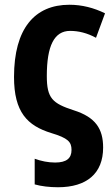

<svg xmlns="http://www.w3.org/2000/svg" viewBox="-20 -575 472 808"><path d="M224 213C345 213 414 155 414 46C414 -33 382 -82 290 -111C201 -140 177 -161 177 -255C177 -382 208 -445 275 -445C311 -445 347 -436 384 -416L422 -519C375 -542 325 -555 272 -555C126 -555 39 -455 39 -251C39 -103 95 -46 196 -15C266 6 281 22 281 56C281 91 260 109 212 109C183 109 153 103 126 93V201C154 209 189 213 224 213Z"/></svg>

Font: Noto Sans Display SemiCondensed
Style: Bold
Weight: 700
Width: 4
Designer: Monotype Design Team
Foundry: Monotype Imaging Inc.
Version: Version 1.900